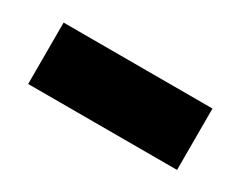

<svg xmlns="http://www.w3.org/2000/svg" viewBox="-35 -897 455 363"><g transform="rotate(30 192.5 -715.0)"><path d="M30 -648V-782H355V-648Z"/></g></svg>

Font: FiraGO Heavy
Style: Regular
Weight: 900
Designer: bBox Type
Foundry: bBox Type GmbH
Version: Version 1.001